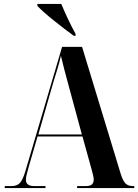

<svg xmlns="http://www.w3.org/2000/svg" viewBox="-20 -951 699 971"><path d="M4 0V-10H38Q66 -10 80.5 -25.5Q95 -41 108 -84L294 -714H395L591 -70Q602 -36 615 -23Q628 -10 652 -10H659V0H370V-10H413Q436 -10 445 -18.5Q454 -27 454 -43Q454 -52 450.5 -66Q447 -80 443 -95L397 -261H170L126 -110Q120 -89 115.5 -71Q111 -53 111 -42Q111 -10 153 -10H210V0ZM174 -271H394L326 -522Q316 -559 306 -596.5Q296 -634 288 -669Q281 -637 270.5 -602.5Q260 -568 250 -536ZM353 -770Q332 -785 305.5 -805.5Q279 -826 252 -847.5Q225 -869 203 -888.5Q181 -908 169 -921V-931H290Q304 -897 323.5 -855.5Q343 -814 362 -780V-770Z"/></svg>

Font: Noto Serif Display Condensed
Style: Bold
Weight: 700
Width: 3
Designer: Monotype Design Team
Foundry: Monotype Imaging Inc.
Version: Version 2.009